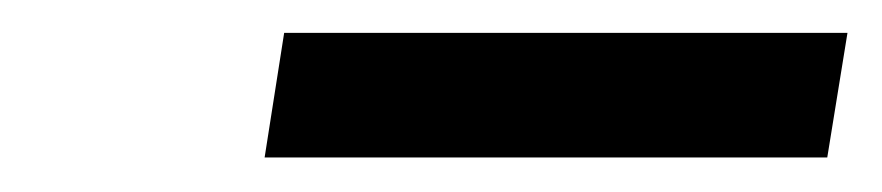

<svg xmlns="http://www.w3.org/2000/svg" viewBox="-20 -747 528 115"><path d="M487.6 -727.3 475.5 -652.7H138.5L150.2 -727.3Z"/></svg>

Font: Inter UI Medium
Style: Italic
Weight: 500
Italic angle: 9.39999°
Designer: Rasmus Andersson
Foundry: rsms
Version: 3.2;8d6f07862